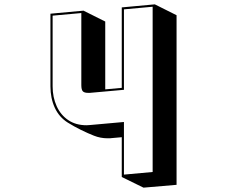

<svg xmlns="http://www.w3.org/2000/svg" viewBox="-20 -816 1040 883"><path d="M540 -2V-185L495 -181Q490 -180 485 -180Q480 -180 475 -180Q442 -180 412 -192Q384 -203 352.5 -218.5Q321 -234 292 -252Q252 -277 232 -320.5Q212 -364 212 -419V-753L364 -767L464 -717V-405L540 -412V-782L692 -796L792 -746V34L640 47ZM550 -773V-403L394 -389H384Q368 -389 361 -396Q354 -403 354 -425V-756L222 -744V-419Q222 -369 240.5 -328Q259 -287 294 -263.5Q329 -240 378 -240Q382 -240 386 -240.5Q390 -241 394 -241L550 -255V-13L682 -25V-785Z"/></svg>

Font: Rampart One
Style: Regular
Weight: 400
Designer: Fontworks Inc.
Foundry: Fontworks Inc.
Version: Version 1.100